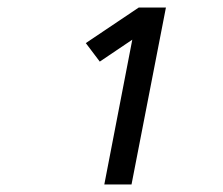

<svg xmlns="http://www.w3.org/2000/svg" viewBox="-20 -792 590 508"><path d="M256 -304 330 -687 244 -629 207 -678 347 -772H419L328 -304Z"/></svg>

Font: Lode
Style: Italic
Weight: 400
Italic angle: -11°
Monospace: yes
Designer: Belleve Invis
Foundry: Belleve Invis
Version: Version 29.2.0; ttfautohint (v1.8.3)